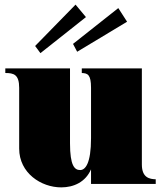

<svg xmlns="http://www.w3.org/2000/svg" viewBox="-20 -796 702 831"><path d="M245 15C299 15 350 -8 374 -63V0H654V-20C628 -21 594 -26 594 -84V-500H334V-480C359 -479 374 -474 374 -416V-198C374 -88 349 -60 327 -60C303 -60 283 -78 283 -176V-500H3V-480C39 -480 63 -474 63 -416V-153C63 -47 158 15 245 15ZM352 -722 307 -776 132 -597 155 -566ZM530 -702 492 -761 296 -606 314 -572Z"/></svg>

Font: Sprat Condensed Black
Style: Regular
Weight: 900
Designer: Ethan Nakache
Foundry: Collletttivo
Version: Version 2.000;Glyphs 3.2 (3217)